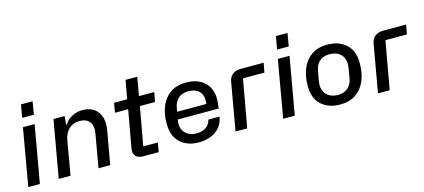

<svg xmlns="http://www.w3.org/2000/svg" viewBox="-57 -1216 3785 1712"><g transform="rotate(-15 1835.0 -360.0)"><path d="M41 0 133 -528H241L148 0ZM148 -610 169 -729H276L256 -610Z M322 0 415 -528H518L511 -452H519Q543 -492 587.5 -515Q632 -538 684 -538Q778 -538 824 -475Q870 -412 851 -303L797 0H689L742 -301Q755 -377 725 -414Q695 -451 633 -451Q575 -451 536 -414.5Q497 -378 486 -318L431 0Z M1102 0Q1054 0 1032.5 -25Q1011 -50 1019 -95L1081 -440H959L974 -528H1095L1126 -699H1234L1204 -528H1345L1329 -440H1189L1125 -85H1260L1245 0Z M1614 9Q1508 9 1443.5 -52Q1379 -113 1379 -225V-232Q1379 -320 1408.5 -389Q1438 -458 1496 -497.5Q1554 -537 1639 -537Q1717 -537 1772 -506Q1827 -475 1852.5 -416.5Q1878 -358 1867 -277L1862 -237H1485Q1484 -234 1484 -231.5Q1484 -229 1483 -226Q1472 -157 1510 -115.5Q1548 -74 1617 -74Q1669 -74 1703.5 -98Q1738 -122 1748 -166H1851Q1837 -82 1772.5 -36.5Q1708 9 1614 9ZM1503 -340 1497 -305H1767V-309Q1776 -381 1741 -418.5Q1706 -456 1639 -456Q1581 -456 1546.5 -425Q1512 -394 1503 -340Z M1954 0 2031 -438Q2038 -483 2068.5 -505.5Q2099 -528 2140 -528H2355L2339 -441H2141L2062 0Z M2394 0 2486 -528H2594L2501 0ZM2501 -610 2522 -729H2629L2609 -610Z M2922 9Q2810 9 2745.5 -52Q2681 -113 2681 -221V-228Q2681 -317 2710.5 -387Q2740 -457 2798 -497Q2856 -537 2941 -537Q3053 -537 3117.5 -476Q3182 -415 3182 -307V-300Q3182 -210 3152.5 -140.5Q3123 -71 3065 -31Q3007 9 2922 9ZM2924 -79Q2980 -79 3015 -110Q3050 -141 3059 -197L3074 -286Q3087 -361 3050 -405Q3013 -449 2939 -449Q2883 -449 2848 -418Q2813 -387 2804 -331L2788 -242Q2776 -167 2813 -123Q2850 -79 2924 -79Z M3269 0 3346 -438Q3353 -483 3383.5 -505.5Q3414 -528 3455 -528H3670L3654 -441H3456L3377 0Z"/></g></svg>

Font: Hubot Sans Medium
Style: Italic
Weight: 500
Italic angle: -10°
Designer: Deni Anggara
Foundry: GitHub
Version: Version 1.001; ttfautohint (v1.8.4.7-5d5b);gftools[0.9.31]